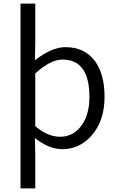

<svg xmlns="http://www.w3.org/2000/svg" viewBox="-20 -816 655 1067"><path d="M94 -796H176V-577L174 -481Q268 -554 343 -554Q448 -554 506 -479Q561 -406 561 -278Q561 -145 490 -64Q423 13 326 13Q252 13 174 -49L176 45V231H94ZM431 -116Q477 -177 477 -277Q477 -485 327 -485Q261 -485 176 -408V-115Q244 -56 314 -56Q386 -56 431 -116Z"/></svg>

Font: Source Han Sans CN Normal
Style: Regular
Weight: 350
Designer: Ryoko NISHIZUKA 西塚涼子 (kana, bopomofo & ideographs); Paul D. Hunt (Latin, Greek & Cyrillic); Sandoll Communications 산돌커뮤니
Foundry: Adobe
Version: Version 2.004;hotconv 1.0.118;makeotfexe 2.5.65603